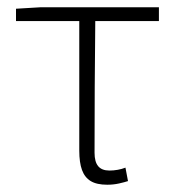

<svg xmlns="http://www.w3.org/2000/svg" viewBox="-20 -500 481 528"><path d="M275 8Q246 8 229.5 -2Q213 -12 205.5 -32.5Q198 -53 198 -86V-442H24V-476L91 -480H417V-442H242Q241 -350 240.5 -260Q240 -170 240 -80Q240 -55 250 -43Q260 -31 281 -31Q292 -31 303.5 -33Q315 -35 325 -39L332 -2Q323 1 307.5 4.5Q292 8 275 8Z"/></svg>

Font: Source Sans 3 Light
Style: Regular
Weight: 300
Designer: Paul D. Hunt
Foundry: Adobe
Version: Version 3.052;hotconv 1.1.0;makeotfexe 2.6.0